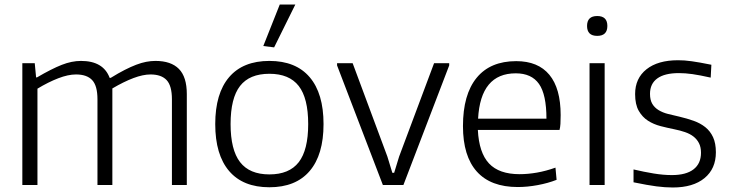

<svg xmlns="http://www.w3.org/2000/svg" viewBox="-20 -820 3236 851"><path d="M79 -540H134L140 -477H144Q209 -515 253.5 -532.5Q298 -550 339 -550Q438 -550 466 -475H471Q505 -496 532.5 -510Q560 -524 583.5 -533Q607 -542 628 -546Q649 -550 669 -550Q738 -550 773 -514.5Q808 -479 808 -403V0H742V-380Q742 -440 718.5 -465Q695 -490 647 -490Q614 -490 571.5 -474Q529 -458 478 -428V0H412V-380Q412 -440 388.5 -465Q365 -490 317 -490Q282 -490 238 -473Q194 -456 146 -427V0H79Z M1147 -616 1220 -800H1289L1195 -610ZM1174 10Q1057 10 995.5 -62Q934 -134 934 -270Q934 -406 995.5 -478Q1057 -550 1174 -550Q1291 -550 1352.5 -478Q1414 -406 1414 -270Q1414 -134 1352.5 -62Q1291 10 1174 10ZM1174 -47Q1262 -47 1304 -101Q1346 -155 1346 -270Q1346 -385 1304 -439Q1262 -493 1174 -493Q1086 -493 1044 -439Q1002 -385 1002 -270Q1002 -156 1044 -101.5Q1086 -47 1174 -47Z M1474 -530V-540H1543L1697 -126L1719 -54H1727L1749 -126L1904 -540H1971V-530L1768 0H1677Z M2275 9Q2155 9 2093.5 -59.5Q2032 -128 2032 -261Q2032 -401 2092.5 -475Q2153 -549 2268 -549Q2365 -549 2415 -488.5Q2465 -428 2465 -310Q2465 -287 2464 -271Q2463 -255 2460 -244H2098Q2103 -143 2147.5 -95.5Q2192 -48 2283 -48Q2320 -48 2360 -55Q2400 -62 2442 -77L2447 -23Q2409 -8 2363 0.5Q2317 9 2275 9ZM2266 -495Q2110 -495 2099 -294H2402Q2402 -401 2369 -448Q2336 -495 2266 -495Z M2627 -661Q2582 -661 2582 -705Q2582 -749 2627 -749Q2672 -749 2672 -705Q2672 -661 2627 -661ZM2593 -540H2660V0H2593Z M2962 11Q2928 11 2889.5 6Q2851 1 2788 -12V-69Q2835 -58 2877.5 -51Q2920 -44 2958 -44Q3021 -44 3054 -69.5Q3087 -95 3087 -143Q3087 -168 3078 -185.5Q3069 -203 3053.5 -215Q3038 -227 3016 -234.5Q2994 -242 2969 -247Q2939 -253 2908 -261Q2877 -269 2852 -285Q2827 -301 2811 -329Q2795 -357 2795 -403Q2795 -473 2845.5 -513Q2896 -553 2985 -553Q3000 -553 3014.5 -552Q3029 -551 3046 -548.5Q3063 -546 3083.5 -542.5Q3104 -539 3133 -533L3130 -476Q3081 -487 3049 -491.5Q3017 -496 2989 -496Q2926 -496 2893.5 -472.5Q2861 -449 2861 -404Q2861 -377 2871 -360Q2881 -343 2899 -332Q2917 -321 2940.5 -315Q2964 -309 2991 -303Q3025 -295 3054.5 -284.5Q3084 -274 3106 -256.5Q3128 -239 3140.5 -212Q3153 -185 3153 -145Q3153 -72 3102.5 -30.5Q3052 11 2962 11Z"/></svg>

Font: Encode Sans Normal
Style: Light
Weight: 300
Designer: Pablo Impallari, Andres Torresi
Foundry: Pablo Impallari, Andres Torresi
Version: Version 1.000; ttfautohint (v1.00) -l 8 -r 50 -G 200 -x 14 -